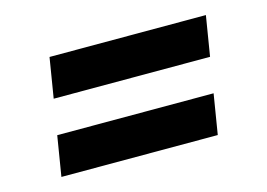

<svg xmlns="http://www.w3.org/2000/svg" viewBox="-55 -595 710 510"><g transform="rotate(-15 300.0 -340.0)"><path d="M93 -388 111 -498H541L523 -388ZM59 -182 77 -292H507L489 -182Z"/></g></svg>

Font: Iosevka Curly Slab XBdEx
Style: Italic
Weight: 800
Width: 7
Italic angle: -9°
Monospace: yes
Designer: Belleve Invis
Foundry: Belleve Invis
Version: Version 11.1.0; ttfautohint (v1.8.3)